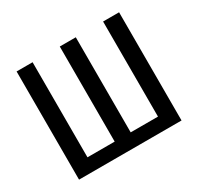

<svg xmlns="http://www.w3.org/2000/svg" viewBox="-119 -670 838 812"><g transform="rotate(-30 300.0 -264.0)"><path d="M49.8 0V-528.3H127.9V-64H260.7V-528.3H338.9V-64H472.2V-528.3H550.3V0Z"/></g></svg>

Font: Cousine
Style: Regular
Weight: 400
Monospace: yes
Designer: Steve Matteson
Foundry: Monotype Imaging Inc.
Version: Version 1.21